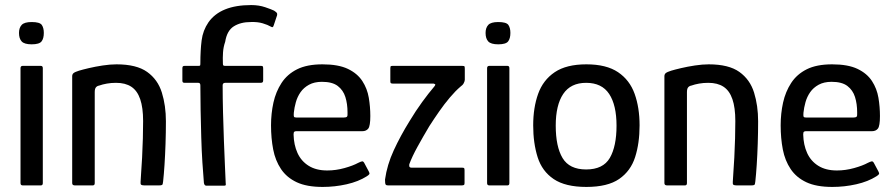

<svg xmlns="http://www.w3.org/2000/svg" viewBox="-20 -732 3527 758"><path d="M153 -602Q153 -580 144 -568.5Q135 -557 105 -557Q76 -557 65.5 -568.5Q55 -580 55 -602Q55 -622 65.5 -633.5Q76 -645 105 -645Q137 -645 145 -633.5Q153 -622 153 -602ZM149 -9Q149 0 141 0H70Q61 0 61 -9V-463Q61 -472 70 -472H141Q149 -472 149 -463Z M276 0Q265 0 265 -9Q265 -115 265 -220.5Q265 -326 265 -431Q265 -439 270.5 -443.5Q276 -448 292 -453Q305 -457 330.5 -463Q356 -469 385.5 -473.5Q415 -478 440 -478Q519 -478 561 -448Q603 -418 619 -366.5Q635 -315 635 -253Q635 -209 633.5 -164.5Q632 -120 629.5 -81.5Q627 -43 624 -16Q623 -4 620 -2Q617 0 607 0H551Q541 0 537.5 -2.5Q534 -5 535 -14Q535 -20 537 -46.5Q539 -73 541 -110Q543 -147 544 -185.5Q545 -224 545 -254Q545 -307 533.5 -340.5Q522 -374 498.5 -389.5Q475 -405 438 -405Q419 -405 402 -402Q385 -399 371 -394Q364 -393 359 -387.5Q354 -382 354 -368Q354 -315 354 -255.5Q354 -196 354 -133.5Q354 -71 354 -9Q354 0 346 0Z M785 -10Q782 -44 779 -91Q776 -138 774.5 -191Q773 -244 772 -297Q771 -350 771 -395Q771 -405 763 -405H709Q704 -405 702 -407Q700 -409 700 -414V-462Q700 -468 702 -470Q704 -472 710 -472H764Q769 -472 770 -473.5Q771 -475 771 -482Q771 -533 776 -572.5Q781 -612 803 -644Q827 -678 869 -695Q911 -712 972 -712Q1002 -712 1027 -703.5Q1052 -695 1062 -690Q1071 -684 1073 -681Q1075 -678 1074 -672L1061 -633Q1059 -626 1056.5 -625Q1054 -624 1049 -627Q1037 -634 1017 -640Q997 -646 970 -645Q930 -645 903 -628Q876 -611 869 -567Q862 -547 860.5 -525.5Q859 -504 860 -481Q860 -476 861.5 -474Q863 -472 868 -472H1009Q1015 -472 1017 -470.5Q1019 -469 1019 -461V-415Q1019 -409 1016.5 -407Q1014 -405 1008 -405H869Q864 -405 861.5 -402.5Q859 -400 859 -395Q859 -345 860.5 -288Q862 -231 864 -176.5Q866 -122 868 -78.5Q870 -35 871 -10Q872 -3 871 -1Q870 1 865 1H794Q791 1 788.5 -1.5Q786 -4 785 -10Z M1050 -237Q1050 -284 1059.5 -327Q1069 -370 1091.5 -404.5Q1114 -439 1153 -458.5Q1192 -478 1253 -478Q1316 -478 1353.5 -460Q1391 -442 1410.5 -412Q1430 -382 1436 -346Q1442 -310 1442 -274Q1442 -235 1434 -224.5Q1426 -214 1410 -214H1149Q1145 -214 1142 -212Q1139 -210 1139 -201Q1140 -160 1154.5 -128Q1169 -96 1198.5 -77.5Q1228 -59 1272 -59Q1306 -59 1340 -68.5Q1374 -78 1394 -89Q1404 -94 1409.5 -95Q1415 -96 1420 -85L1436 -55Q1440 -48 1438 -44.5Q1436 -41 1428 -36Q1395 -15 1348.5 -4.5Q1302 6 1254 6Q1191 6 1151.5 -12.5Q1112 -31 1089.5 -64.5Q1067 -98 1058.5 -142Q1050 -186 1050 -237ZM1352 -288Q1352 -322 1343.5 -349Q1335 -376 1313.5 -392.5Q1292 -409 1251 -409Q1221 -409 1200 -397.5Q1179 -386 1166.5 -368Q1154 -350 1148 -328.5Q1142 -307 1140 -287Q1139 -275 1140.5 -271.5Q1142 -268 1150 -268H1337Q1346 -268 1349.5 -271Q1353 -274 1352 -288Z M1500 -23Q1508 -81 1534.5 -138.5Q1561 -196 1597 -254Q1621 -294 1646.5 -329Q1672 -364 1695 -391Q1698 -395 1698.5 -397.5Q1699 -400 1692 -402H1531Q1526 -402 1523.5 -403.5Q1521 -405 1521 -411V-462Q1521 -470 1523.5 -471Q1526 -472 1532 -472H1804Q1813 -472 1814 -469.5Q1815 -467 1815 -459V-417Q1815 -412 1811 -404Q1807 -396 1798 -390Q1778 -373 1756 -347Q1734 -321 1713.5 -291.5Q1693 -262 1675 -234Q1650 -192 1628.5 -153Q1607 -114 1596 -84Q1595 -80 1596 -75Q1597 -70 1606 -70H1805Q1811 -70 1812.5 -68Q1814 -66 1814 -59V-9Q1814 -3 1811 -1.5Q1808 0 1801 0H1512Q1505 0 1502.5 -3.5Q1500 -7 1500 -23Z M1995 -602Q1995 -580 1986 -568.5Q1977 -557 1947 -557Q1918 -557 1907.5 -568.5Q1897 -580 1897 -602Q1897 -622 1907.5 -633.5Q1918 -645 1947 -645Q1979 -645 1987 -633.5Q1995 -622 1995 -602ZM1991 -9Q1991 0 1983 0H1912Q1903 0 1903 -9V-463Q1903 -472 1912 -472H1983Q1991 -472 1991 -463Z M2295 6Q2212 6 2166 -25Q2120 -56 2102.5 -111.5Q2085 -167 2085 -237Q2085 -307 2104.5 -361.5Q2124 -416 2170 -447Q2216 -478 2295 -478Q2374 -478 2420 -447Q2466 -416 2485.5 -361.5Q2505 -307 2505 -237Q2505 -167 2487.5 -112Q2470 -57 2424.5 -25.5Q2379 6 2295 6ZM2294 -63Q2361 -63 2387.5 -108.5Q2414 -154 2414 -236Q2414 -317 2385 -361Q2356 -405 2294 -405Q2233 -405 2203.5 -361Q2174 -317 2174 -236Q2174 -153 2201 -108Q2228 -63 2294 -63Z M2614 0Q2603 0 2603 -9Q2603 -115 2603 -220.5Q2603 -326 2603 -431Q2603 -439 2608.5 -443.5Q2614 -448 2630 -453Q2643 -457 2668.5 -463Q2694 -469 2723.5 -473.5Q2753 -478 2778 -478Q2857 -478 2899 -448Q2941 -418 2957 -366.5Q2973 -315 2973 -253Q2973 -209 2971.5 -164.5Q2970 -120 2967.5 -81.5Q2965 -43 2962 -16Q2961 -4 2958 -2Q2955 0 2945 0H2889Q2879 0 2875.5 -2.5Q2872 -5 2873 -14Q2873 -20 2875 -46.5Q2877 -73 2879 -110Q2881 -147 2882 -185.5Q2883 -224 2883 -254Q2883 -307 2871.5 -340.5Q2860 -374 2836.5 -389.5Q2813 -405 2776 -405Q2757 -405 2740 -402Q2723 -399 2709 -394Q2702 -393 2697 -387.5Q2692 -382 2692 -368Q2692 -315 2692 -255.5Q2692 -196 2692 -133.5Q2692 -71 2692 -9Q2692 0 2684 0Z M3062 -237Q3062 -284 3071.5 -327Q3081 -370 3103.5 -404.5Q3126 -439 3165 -458.5Q3204 -478 3265 -478Q3328 -478 3365.5 -460Q3403 -442 3422.5 -412Q3442 -382 3448 -346Q3454 -310 3454 -274Q3454 -235 3446 -224.5Q3438 -214 3422 -214H3161Q3157 -214 3154 -212Q3151 -210 3151 -201Q3152 -160 3166.5 -128Q3181 -96 3210.5 -77.5Q3240 -59 3284 -59Q3318 -59 3352 -68.5Q3386 -78 3406 -89Q3416 -94 3421.5 -95Q3427 -96 3432 -85L3448 -55Q3452 -48 3450 -44.5Q3448 -41 3440 -36Q3407 -15 3360.5 -4.5Q3314 6 3266 6Q3203 6 3163.5 -12.5Q3124 -31 3101.5 -64.5Q3079 -98 3070.5 -142Q3062 -186 3062 -237ZM3364 -288Q3364 -322 3355.5 -349Q3347 -376 3325.5 -392.5Q3304 -409 3263 -409Q3233 -409 3212 -397.5Q3191 -386 3178.5 -368Q3166 -350 3160 -328.5Q3154 -307 3152 -287Q3151 -275 3152.5 -271.5Q3154 -268 3162 -268H3349Q3358 -268 3361.5 -271Q3365 -274 3364 -288Z"/></svg>

Font: Glory Thin Medium
Style: Regular
Weight: 500
Version: Version 1.011